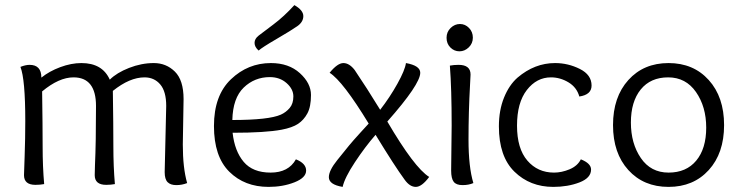

<svg xmlns="http://www.w3.org/2000/svg" viewBox="-20 -722 2901 752"><path d="M625 -48 631 -307Q631 -364 607.5 -391.5Q584 -419 546 -419Q488 -419 422 -366Q424 -230 424 -149.5Q424 -69 430 -1Q414 2 396 2Q351 2 351 -36Q351 -40 352 -76Q356 -162 356 -307Q356 -419 268 -419Q211 -419 145 -364Q147 -228 147 -148.5Q147 -69 153 -1Q137 2 119 2Q74 2 74 -36Q74 -40 76.5 -109.5Q79 -179 79 -248Q79 -412 60 -460Q80 -468 96 -468Q142 -468 142 -418Q173 -443 216 -459Q259 -475 299 -475Q381 -475 410 -410Q437 -437 485.5 -456Q534 -475 582.5 -475Q631 -475 665 -441.5Q699 -408 699 -334L696 -156Q696 -64 713 -5Q693 3 670.5 3Q648 3 636.5 -8.5Q625 -20 625 -48Z M1133 -702Q1168 -682 1168 -659Q1168 -636 1144.5 -619.5Q1121 -603 1063.5 -569.5Q1006 -536 993 -524Q977 -538 977 -554Q977 -570 993 -582.5Q1009 -595 1050.5 -626Q1092 -657 1133 -702ZM1041 -475Q1111 -475 1154.5 -435.5Q1198 -396 1198 -350Q1198 -304 1184 -278Q1170 -252 1147.5 -237Q1125 -222 1083 -214Q1019 -202 891 -202Q899 -130 934.5 -88Q970 -46 1040 -46Q1110 -46 1139 -98Q1179 -82 1179 -54Q1179 -26 1133.5 -8Q1088 10 1032 10Q938 10 878 -49.5Q818 -109 818 -228.5Q818 -348 884.5 -411.5Q951 -475 1041 -475ZM1037 -420Q977 -420 934.5 -379Q892 -338 890 -252Q1033 -252 1080 -273Q1100 -282 1114.5 -299Q1129 -316 1129 -344.5Q1129 -373 1102.5 -396.5Q1076 -420 1037 -420Z M1570 -475Q1626 -465 1626 -437Q1626 -392 1497 -246Q1603 -65 1661 -29Q1632 10 1608.5 10Q1585 10 1565 -18Q1526 -71 1451 -194Q1410 -147 1370 -86.5Q1330 -26 1322 10Q1268 1 1268 -28Q1268 -54 1301 -95Q1334 -136 1347.5 -152.5Q1361 -169 1391.5 -202.5Q1422 -236 1424 -238Q1323 -404 1271 -437Q1302 -475 1325 -475Q1348 -475 1369 -448Q1417 -377 1469 -292Q1507 -341 1536.5 -394Q1566 -447 1570 -475Z M1747 -54 1749 -231Q1749 -374 1742 -465Q1758 -468 1776 -468Q1823 -468 1823 -430Q1823 -425 1821 -390Q1815 -283 1815 -175.5Q1815 -68 1834 -5Q1816 3 1791.5 3Q1767 3 1757 -10Q1747 -23 1747 -54ZM1832 -574.5Q1832 -552 1816 -536.5Q1800 -521 1779.5 -521Q1759 -521 1744 -536Q1729 -551 1729 -574Q1729 -597 1745 -612.5Q1761 -628 1781.5 -628Q1802 -628 1817 -612.5Q1832 -597 1832 -574.5Z M2150 -46Q2180 -46 2211 -59Q2242 -72 2255 -98Q2295 -82 2295 -58Q2295 -25 2249.5 -7.5Q2204 10 2147 10Q2056 10 1995 -49.5Q1934 -109 1934 -227Q1934 -290 1954 -339.5Q1974 -389 2007 -418Q2074 -475 2154 -475Q2205 -475 2251 -452Q2297 -429 2297 -387Q2297 -351 2249 -344Q2239 -380 2206.5 -399.5Q2174 -419 2138 -419Q2082 -419 2043.5 -369.5Q2005 -320 2005 -230Q2005 -140 2045.5 -93Q2086 -46 2150 -46Z M2816 -232Q2816 -122 2756 -56Q2696 10 2598.5 10Q2501 10 2441 -56Q2381 -122 2381 -232Q2381 -342 2441 -408.5Q2501 -475 2598.5 -475Q2696 -475 2756 -408.5Q2816 -342 2816 -232ZM2598.5 -46Q2668 -46 2707 -93Q2746 -140 2746 -222Q2746 -304 2706 -361.5Q2666 -419 2597 -419Q2528 -419 2489.5 -371.5Q2451 -324 2451 -242Q2451 -160 2490 -103Q2529 -46 2598.5 -46Z"/></svg>

Font: Overlock
Style: Regular
Weight: 400
Designer: Dario Muhafara
Foundry: Dario Manuel Muhafara
Version: Version 1.002